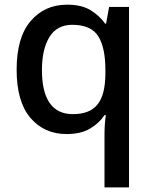

<svg xmlns="http://www.w3.org/2000/svg" viewBox="-20 -569 660 829"><path d="M431.2 240.2H537.1V-539.1H451.2L438 -466.8H434.1C418 -489.7 397 -508.8 371.1 -524.9C345.2 -541 311.5 -548.8 270 -548.8C205.1 -548.8 152.8 -525.4 112.3 -478C71.8 -430.7 51.8 -360.8 51.8 -268.1C51.8 -175.8 71.8 -106.4 111.3 -60.1C150.9 -13.7 203.1 9.8 267.1 9.8C308.6 9.8 342.3 2 368.7 -13.7C395 -29.3 416 -48.8 431.2 -71.8H437C433.1 -48.3 431.2 -14.2 431.2 11.2ZM293.9 -76.2C203.6 -76.2 161.1 -144.5 161.1 -266.1C161.1 -326.7 171.9 -374.5 193.8 -409.7C215.3 -444.3 248 -461.9 292 -461.9C346.2 -461.9 383.3 -445.3 404.3 -412.6C424.8 -379.4 435.1 -331.1 435.1 -267.1V-249C433.6 -133.3 395.5 -76.2 293.9 -76.2Z"/></svg>

Font: Noto Reveo Sans
Style: Regular
Weight: 500
Designer: Monotype Design Team
Foundry: Monotype Imaging Inc.
Version: Version 2.007